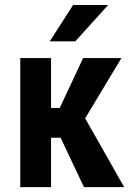

<svg xmlns="http://www.w3.org/2000/svg" viewBox="-20 -766 539 786"><path d="M189 -528.3V0H63V-528.3ZM477.1 -528.3 280.8 -202.1H163.1L146.5 -324.2H224.6L320.3 -528.3ZM323.7 0 217.3 -225.1 321.8 -293.5 488.3 0ZM183.6 -596.7 279.3 -745.6H422.9L288.1 -596.7Z"/></svg>

Font: Roboto Condensed SemiBold
Style: Regular
Weight: 600
Designer: Christian Robertson
Foundry: Google
Version: Version 3.008; 2023